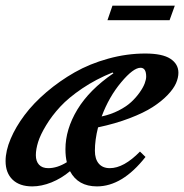

<svg xmlns="http://www.w3.org/2000/svg" viewBox="-26 -647 650 678"><path d="M353.5 -575.7 371.1 -627H591.3L572.8 -575.7ZM87.9 11.2Q43 11.2 18.3 -12.7Q-6.3 -36.6 -6.3 -78.1Q-6.3 -114.3 11.5 -156.5Q29.3 -198.7 60.8 -240.7Q92.3 -282.7 138.4 -322Q184.6 -361.3 237.8 -391.6Q291 -421.9 356.2 -439.9Q421.4 -458 486.8 -458Q547.4 -458 575.7 -439.5Q604 -420.9 604 -390.1Q604 -372.6 595.5 -353Q586.9 -333.5 565.7 -311.3Q544.4 -289.1 512.9 -268.8Q481.4 -248.5 431.6 -229.5Q381.8 -210.4 320.3 -197.3Q309.1 -153.3 309.1 -114.7Q309.1 -85.4 322.8 -69.3Q336.4 -53.2 361.8 -53.2Q411.1 -53.2 468.3 -111.8L487.8 -92.8Q406.2 11.2 316.4 11.2Q249.5 11.2 221.2 -42.5Q190.9 -17.1 155.8 -2.9Q120.6 11.2 87.9 11.2ZM470.2 -407.7Q444.8 -407.7 401.9 -356.4Q358.9 -305.2 333 -235.8Q365.2 -242.7 392.6 -256.6Q419.9 -270.5 437.3 -286.6Q454.6 -302.7 467 -320.3Q479.5 -337.9 484.9 -352.3Q490.2 -366.7 490.2 -376.5Q490.2 -407.7 470.2 -407.7ZM100.6 -99.1Q100.6 -77.6 111.8 -65.4Q123 -53.2 144.5 -53.2Q176.3 -53.2 210 -74.2Q205.1 -93.8 205.1 -120.1Q205.1 -190.4 247.3 -260.3Q289.6 -330.1 374.5 -388.2L371.6 -391.1Q312.5 -367.2 264.4 -334.7Q216.3 -302.2 186.8 -270.3Q157.2 -238.3 137 -204.8Q116.7 -171.4 108.6 -145.5Q100.6 -119.6 100.6 -99.1Z"/></svg>

Font: Elstob 8pt
Style: Bold Italic
Weight: 700
Italic angle: -20°
Designer: Peter S. Baker
Version: Version 1.015